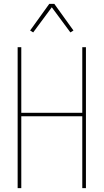

<svg xmlns="http://www.w3.org/2000/svg" viewBox="-20 -981 540 1001"><path d="M72 0V-735H91V-393H409V-735H428V0H409V-375H91V0ZM153 -812 137 -822 237 -961H263L363 -822L347 -812L250 -943Z"/></svg>

Font: Iosevka Term Curly Thin
Style: Regular
Weight: 100
Designer: Belleve Invis
Foundry: Belleve Invis
Version: Version 32.3.0